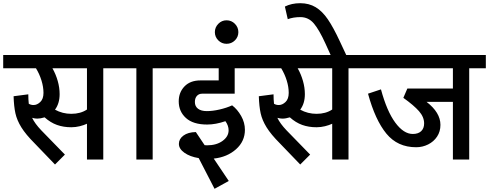

<svg xmlns="http://www.w3.org/2000/svg" viewBox="-40 -998 3059 1201"><path d="M711 -571H606V0H504V-224Q485 -215 459 -208.5Q433 -202 406 -202Q357 -202 316.5 -216.5Q276 -231 239 -264Q213 -256 193 -256Q178 -256 161 -261Q178 -225 218 -183L366 -31L304 31L177 -101Q121 -157 93.5 -201.5Q66 -246 56.5 -289Q47 -332 45 -396L137 -408Q137 -376 140 -349Q153 -341 170 -341Q192 -341 212 -360Q232 -379 232 -417Q232 -454 219.5 -494.5Q207 -535 185 -571H-20V-654H711ZM504 -571H288Q309 -534 321 -492Q333 -450 333 -409Q333 -351 304 -312Q351 -286 406 -286Q464 -286 504 -313Z M1020 -571H915V0H813V-571H689V-654H1020Z M1179 -360Q1179 -333 1198.5 -318Q1218 -303 1254 -303Q1290 -303 1333.5 -313Q1377 -323 1412 -339Q1445 -314 1468.5 -272.5Q1492 -231 1492 -186Q1492 -114 1436.5 -64.5Q1381 -15 1297 -6L1391 134L1302 183L1203 -9Q1148 -18 1113.5 -42.5Q1079 -67 1079 -98Q1079 -129 1107.5 -150Q1136 -171 1185 -172L1240 -90Q1246 -89 1255 -89Q1314 -89 1352 -116.5Q1390 -144 1390 -183Q1390 -212 1370 -240Q1309 -219 1256 -219Q1168 -219 1123 -260Q1078 -301 1078 -364Q1078 -420 1114 -457.5Q1150 -495 1214 -495H1328V-571H1000V-654H1534V-571H1428V-412H1225Q1204 -412 1191.5 -398Q1179 -384 1179 -360Z M1377 -871Q1408 -871 1429.5 -849Q1451 -827 1451 -797Q1451 -767 1429.5 -745.5Q1408 -724 1377 -724Q1347 -724 1325.5 -745.5Q1304 -767 1304 -797Q1304 -827 1325.5 -849Q1347 -871 1377 -871Z M2245 -571H2140V0H2038V-224Q2019 -215 1993 -208.5Q1967 -202 1940 -202Q1891 -202 1850.5 -216.5Q1810 -231 1773 -264Q1747 -256 1727 -256Q1712 -256 1695 -261Q1712 -225 1752 -183L1900 -31L1838 31L1711 -101Q1655 -157 1627.5 -201.5Q1600 -246 1590.5 -289Q1581 -332 1579 -396L1671 -408Q1671 -376 1674 -349Q1687 -341 1704 -341Q1726 -341 1746 -360Q1766 -379 1766 -417Q1766 -454 1753.5 -494.5Q1741 -535 1719 -571H1514V-654H2245ZM2038 -571H1822Q1843 -534 1855 -492Q1867 -450 1867 -409Q1867 -351 1838 -312Q1885 -286 1940 -286Q1998 -286 2038 -313Z M1996 -725Q1956 -813 1922.5 -852Q1889 -891 1839 -891Q1795 -891 1760 -878L1742 -957Q1784 -978 1838 -978Q1893 -978 1934.5 -953Q1976 -928 2010.5 -877.5Q2045 -827 2085 -741L2137 -630H2039Z M2999 -571H2895V0H2793V-361H2628Q2715 -294 2715 -217Q2715 -175 2694 -143.5Q2673 -112 2638 -94.5Q2603 -77 2563 -77Q2447 -77 2377 -162Q2307 -247 2262 -412L2343 -439Q2380 -302 2432.5 -231Q2485 -160 2542 -160Q2576 -160 2594.5 -177.5Q2613 -195 2613 -226Q2613 -266 2581 -302.5Q2549 -339 2483 -386L2508 -444H2793V-571H2223V-654H2999Z"/></svg>

Font: Martel Sans SemiBold
Style: Regular
Weight: 600
Designer: Dan Reynolds and Mathieu Réguer
Foundry: Dan Reynolds and Mathieu Réguer
Version: Version 1.002; ttfautohint (v1.1) -l 5 -r 5 -G 72 -x 0 -D la